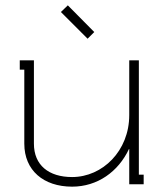

<svg xmlns="http://www.w3.org/2000/svg" viewBox="-20 -690 611 719"><path d="M107 -464H54V-429H71V-152C71 -52 143 9 250 9C345 9 423 -47 463 -132H464V0H518V-36H500V-464H464V-259C464 -125 364 -27 250 -27C163 -27 107 -71 107 -152V-429ZM308 -545 333 -570 234 -670 208 -645Z"/></svg>

Font: Rawengulk
Style: Regular
Weight: 400
Version: Version 0.9